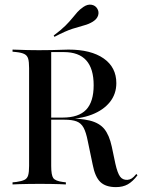

<svg xmlns="http://www.w3.org/2000/svg" viewBox="-20 -781 602 813"><path d="M103.2 -145.2V-492.7Q103.2 -519.4 99.2 -532.7Q95.2 -546 83.5 -552Q71.8 -558.1 49.2 -560.5L33.1 -562.1V-571Q44.4 -571 60.5 -570.2Q76.6 -569.4 97.2 -569Q117.7 -568.5 140.3 -568.5H149.2Q175.8 -568.5 199.2 -569Q222.6 -569.4 241.1 -570.2Q259.7 -571 270.2 -571Q365.3 -571 419 -533.5Q472.6 -496 472.6 -429Q472.6 -383.1 445.2 -348.8Q417.7 -314.5 368.5 -295.6Q319.4 -276.6 251.6 -276.6H151.6V-283.1H245.2Q312.9 -283.1 344.8 -316.5Q376.6 -350 376.6 -420.2Q376.6 -490.3 345.2 -525.4Q313.7 -560.5 250 -560.5H196.8V-145.2ZM471 11.3Q427.4 11.3 404.8 -10.5Q382.3 -32.3 372.6 -83.1L351.6 -183.9Q344.4 -221 333.9 -240.3Q323.4 -259.7 304.4 -266.9Q285.5 -274.2 251.6 -274.2H160.5V-280.6H246Q318.5 -280.6 359.7 -270.6Q400.8 -260.5 421.8 -234.7Q442.7 -208.9 453.2 -160.5L468.5 -87.9Q477.4 -48.4 488.3 -33.5Q499.2 -18.5 519.4 -19.4Q529.8 -20.2 537.9 -25.4Q546 -30.6 557.3 -44.4L562.1 -38.7Q541.9 -12.1 521 -0.4Q500 11.3 471 11.3ZM140.3 -2.4Q117.7 -2.4 97.2 -2Q76.6 -1.6 60.5 -1.2Q44.4 -0.8 33.1 0V-8.9L49.2 -10.5Q71.8 -13.7 83.5 -19.4Q95.2 -25 99.2 -38.7Q103.2 -52.4 103.2 -78.2V-145.2H196.8V-78.2Q196.8 -39.5 205.6 -27Q214.5 -14.5 246 -10.5L258.9 -8.9V0Q248.4 -0.8 233.5 -1.2Q218.5 -1.6 199.6 -2Q180.6 -2.4 158.1 -2.4H150ZM210.5 -625 207.3 -630.6Q238.7 -654 256.9 -672.2Q275 -690.3 286.3 -704.4Q297.6 -718.5 307.7 -729.8Q317.7 -741.1 333.1 -751.6Q350.8 -763.7 367.3 -760.9Q383.9 -758.1 391.9 -744.4Q400 -731.5 395.6 -716.1Q391.1 -700.8 373.4 -689.5Q356.5 -679 336.7 -673.8Q316.9 -668.5 287.5 -659.3Q258.1 -650 210.5 -625Z"/></svg>

Font: Playfair 144pt SemiCondensed Medium
Style: Regular
Weight: 500
Width: 4
Designer: Claus Eggers Sørensen
Foundry: Claus Eggers Sørensen
Version: Version 2.203